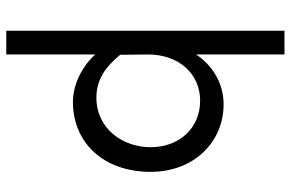

<svg xmlns="http://www.w3.org/2000/svg" viewBox="-186 -558 978 647"><g transform="rotate(90 303.5 -234.0)"><path d="M318.4 -418.9C413.1 -418.9 475.6 -346.7 475.6 -252C475.6 -158.2 413.1 -69.3 308.6 -69.3C249 -69.3 206.1 -98.6 164.1 -149.4L163.1 -243.2C163.1 -348.6 229.5 -418.9 318.4 -418.9ZM163.1 234.4V-65.4C205.1 -18.6 267.6 9.8 323.2 9.8C458 9.8 558.6 -90.8 558.6 -252C558.6 -399.4 457 -498 331.1 -498C256.8 -498 197.3 -457 163.1 -405.3V-703.1H83V234.4Z"/></g></svg>

Font: Sen-gleads
Style: Bold
Weight: 700
Designer: Kosal Sen, Philatype
Foundry: Philatype
Version: Version 1.004; ttfautohint (v1.8.3)